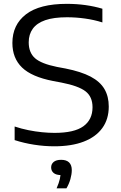

<svg xmlns="http://www.w3.org/2000/svg" viewBox="-20 -770 646 1023"><path d="M269.5 9.5Q216 9.5 161.8 1Q107.5 -7.5 58 -23.5V-96Q94 -84 131.2 -76.5Q168.5 -69 204 -65.5Q239.5 -62 270.5 -62Q375.5 -62 424.2 -97.2Q473 -132.5 473 -198.5Q473 -255 435.2 -283.8Q397.5 -312.5 307.5 -330L262.5 -338.5Q149 -360.5 97.5 -410.2Q46 -460 46 -541Q46 -638 118.5 -693.8Q191 -749.5 336 -749.5Q387.5 -749.5 435.8 -742.8Q484 -736 525.5 -723.5V-650.5Q481.5 -664.5 433.2 -671.2Q385 -678 336.5 -678Q266 -678 221.2 -662.5Q176.5 -647 154.8 -617Q133 -587 133 -544.5Q133 -490 166.2 -460.2Q199.5 -430.5 283.5 -413.5L329 -405Q412 -388.5 462.8 -361.8Q513.5 -335 536.5 -295.5Q559.5 -256 559.5 -202.5Q559.5 -135 525.2 -87.8Q491 -40.5 426.2 -15.5Q361.5 9.5 269.5 9.5ZM281.5 233.5Q294.5 204 299 183Q303.5 162 303.5 141.5L315.5 163H307.5Q279.5 163 266 151.8Q252.5 140.5 252.5 122Q252.5 104 266 92.8Q279.5 81.5 306 81.5Q334 81.5 348.2 95.5Q362.5 109.5 362.5 136.5Q362.5 158 355.2 184Q348 210 334 233.5Z"/></svg>

Font: Encode Sans SC Expanded
Style: Regular
Weight: 400
Width: 7
Designer: Multiple Designers
Foundry: Impallari Type
Version: Version 3.002